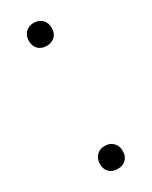

<svg xmlns="http://www.w3.org/2000/svg" viewBox="-152 -585 497 629"><g transform="rotate(-30 96.0 -271.0)"><path d="M96 5.5Q77 5.5 65 -6Q53 -17.5 53 -37.5Q53 -57.5 65 -69.5Q77 -81.5 96 -81.5Q115.5 -81.5 127.5 -69.2Q139.5 -57 139.5 -37.5Q139.5 -17.5 127.2 -6Q115 5.5 96 5.5ZM96 -460Q77 -460 65 -471.5Q53 -483 53 -503Q53 -523 65 -535Q77 -547 96 -547Q115.5 -547 127.5 -534.8Q139.5 -522.5 139.5 -503Q139.5 -483 127.2 -471.5Q115 -460 96 -460Z"/></g></svg>

Font: Encode Sans Condensed Light
Style: Regular
Weight: 300
Width: 3
Designer: Multiple Designers
Foundry: Impallari Type
Version: Version 3.000; ttfautohint (v1.8.3) -l 8 -r 50 -G 200 -x 14 